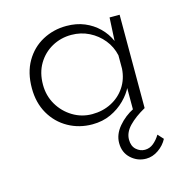

<svg xmlns="http://www.w3.org/2000/svg" viewBox="-93 -490 746 775"><g transform="rotate(-15 280.5 -102.5)"><path d="M251 8Q196 8 150.5 -17.5Q105 -43 78.5 -89Q52 -135 52 -196Q52 -261 79 -307.5Q106 -354 151.5 -378.5Q197 -403 251 -403Q293 -403 326.5 -389Q360 -375 385 -350.5Q410 -326 424 -294L429 -391H471V-1Q428 23 402.5 49.5Q377 76 377 106Q377 133 393 147.5Q409 162 429 162Q449 162 465 149Q481 136 493 116L514 139Q501 164 476.5 181Q452 198 425 198Q389 198 362 173.5Q335 149 335 109Q335 73 362 41Q389 9 427 -10L432 1L424 6V-119L427 -103Q414 -75 388.5 -49.5Q363 -24 328.5 -8Q294 8 251 8ZM261 -32Q305 -32 341 -50.5Q377 -69 399 -102Q421 -135 424 -178V-234Q416 -271 392.5 -300Q369 -329 335 -346Q301 -363 261 -363Q217 -363 180 -342.5Q143 -322 121 -285Q99 -248 99 -198Q99 -152 121 -114.5Q143 -77 180 -54.5Q217 -32 261 -32Z"/></g></svg>

Font: Josefin Sans Thin Light
Style: Regular
Weight: 300
Version: Version 2.000